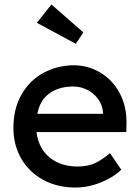

<svg xmlns="http://www.w3.org/2000/svg" viewBox="-20 -829 626 859"><path d="M522 -69Q488 -36 431.5 -13Q375 10 317 10Q236 10 173 -24.5Q110 -59 75 -119.5Q40 -180 40 -257Q40 -342 76 -405.5Q112 -469 173.5 -502.5Q235 -536 308 -537Q374 -537 428.5 -504.5Q483 -472 514.5 -414Q546 -356 546 -282L545 -238H116L93 -320H456L441 -303V-327Q438 -360 418.5 -386.5Q399 -413 369.5 -427.5Q340 -442 308 -442Q232 -442 187 -399.5Q142 -357 142 -264Q142 -210 165 -169Q188 -128 230 -106Q272 -84 327 -84Q375 -84 408 -100.5Q441 -117 472 -144L523 -69ZM145 -727 210 -809 353 -684 319 -633Z"/></svg>

Font: Lexend
Style: Regular
Weight: 400
Designer: Thomas Jockin
Foundry: Lexend
Version: Version 1.000